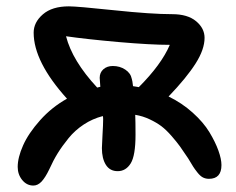

<svg xmlns="http://www.w3.org/2000/svg" viewBox="-20 -575 736 599"><path d="M347.2 -41Q322.8 -41 310.3 -60.8Q297.9 -80.6 297.9 -112.8Q297.9 -121.6 299.8 -154.3Q301.8 -187 301.8 -203.1Q301.8 -210 300.8 -212.9Q268.6 -204.6 241.2 -186.5Q213.9 -168.5 193.8 -143.8Q173.8 -119.1 159.9 -96.7Q146 -74.2 133.8 -46.9Q121.6 -21.5 109.9 -8.8Q98.1 3.9 84 3.9Q63.5 3.9 49.3 -13.4Q35.2 -30.8 35.2 -54.2Q35.2 -83.5 52 -121.3Q68.8 -159.2 105.2 -200Q141.6 -240.7 189 -267.1Q85 -382.3 85 -473.1Q85 -505.4 113.8 -530.3Q142.6 -555.2 194.8 -555.2Q220.7 -555.2 336.4 -543Q452.1 -530.8 517.1 -530.8Q565.4 -530.8 591.8 -508.8Q618.2 -486.8 618.2 -457Q618.2 -420.9 590.3 -377Q562.5 -333 505.9 -273.9Q547.4 -253.9 581.1 -223.6Q614.7 -193.4 633.3 -162.6Q651.9 -131.8 661.4 -105.2Q670.9 -78.6 670.9 -60.1Q670.9 -17.1 631.8 -17.1Q622.1 -17.1 613.5 -21.2Q605 -25.4 595.9 -36.9Q586.9 -48.3 582.5 -55.4Q578.1 -62.5 566.9 -81.1Q551.3 -104.5 541.5 -118.2Q531.7 -131.8 515.1 -150.9Q498.5 -169.9 483.6 -181.2Q468.8 -192.4 447.3 -202.6Q425.8 -212.9 401.9 -216.8Q402.8 -196.8 402.8 -154.8Q402.8 -89.4 387.7 -65.2Q372.6 -41 347.2 -41ZM391.1 -329.1Q393.1 -323.7 395 -306.2Q397.9 -305.7 404.1 -304.7Q410.2 -303.7 413.1 -303.2Q483.4 -373.5 509.8 -435.1Q450.2 -435.1 350.3 -443.8Q250.5 -452.6 186 -461.9Q205.6 -385.3 283.2 -301.8L293 -304.2Q291 -328.6 291 -332Q291 -348.6 302.5 -358.9Q314 -369.1 332 -369.1Q354 -369.1 370.8 -357.9Q387.7 -346.7 391.1 -329.1Z"/></svg>

Font: Shantell Sans Irregular Bouncy
Style: Regular
Weight: 500
Designer: Stephen Nixon, Anya Danilova, Shantell Martin
Foundry: Arrow Type
Version: Version 1.006;[9816181b4]